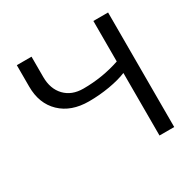

<svg xmlns="http://www.w3.org/2000/svg" viewBox="-130 -681 802 806"><g transform="rotate(-30 271.0 -277.5)"><path d="M492.2 -555.2V0H420.9V-303.2Q387.2 -289.1 337.4 -280.5Q287.6 -272 236.8 -272Q150.9 -272 100.3 -320.6Q49.8 -369.1 49.8 -451.2V-555.2H121.1V-457Q121.1 -398.9 154.1 -364.5Q187 -330.1 243.2 -330.1Q335.9 -330.1 420.9 -358.9V-555.2Z"/></g></svg>

Font: LT Superior
Style: Regular
Weight: 400
Designer: Daniel Lyons
Foundry: LyonsType
Version: Version 1.000